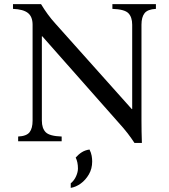

<svg xmlns="http://www.w3.org/2000/svg" viewBox="-20 -685 818 931"><path d="M632 8Q617 -15 599 -38.5Q581 -62 550 -96L185 -509H183V-100Q183 -63 201.5 -44Q220 -25 279 -23V0H68V-23Q109 -25 123.5 -44Q138 -63 138 -100V-565Q138 -604 115.5 -622Q93 -640 43 -642V-665H179Q194 -640 211.5 -616Q229 -592 250 -569L619 -156H621V-565Q621 -602 602.5 -621Q584 -640 525 -642V-665H736V-642Q696 -640 681 -621Q666 -602 666 -565V-100Q666 -72 666.5 -46.5Q667 -21 668 8ZM414 40Q422 56 424.5 70.5Q427 85 427 98Q427 133 411 160.5Q395 188 371.5 205Q348 222 323 226V204Q340 190 349 169.5Q358 149 358 132Q358 101 347 79Q361 63 377 53Q393 43 414 40Z"/></svg>

Font: Bona Nova
Style: Regular
Weight: 400
Designer: Mateusz Machalski
Foundry: Capitalics
Version: Version 4.001; ttfautohint (v1.8.3)